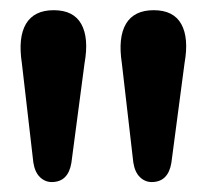

<svg xmlns="http://www.w3.org/2000/svg" viewBox="-20 -800 416 386"><path d="M285 -434Q271.5 -434 261.2 -444Q251 -454 248 -473.5L225 -672.5Q217 -724.5 233.2 -752Q249.5 -779.5 289 -779.5Q329 -779.5 344.5 -751.5Q360 -723.5 351 -673L324.5 -472.5Q318 -434 285 -434ZM84 -434Q70.5 -434 60.2 -444Q50 -454 47 -473.5L24 -672.5Q16 -724.5 32.2 -752Q48.5 -779.5 88 -779.5Q128 -779.5 143.5 -751.5Q159 -723.5 150 -673L123.5 -472.5Q117 -434 84 -434Z"/></svg>

Font: Fraunces 9pt S100 SemiBold
Style: Regular
Weight: 600
Version: Version 1.000; ttfautohint (v1.8.3)